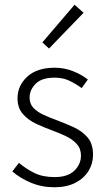

<svg xmlns="http://www.w3.org/2000/svg" viewBox="-20 -779 448 811"><path d="M209 12Q156 12 110 -7.5Q64 -27 32 -55L60 -91Q91 -65 126 -48Q161 -31 211 -31Q266 -31 294 -58Q322 -85 322 -122Q322 -151 304.5 -170.5Q287 -190 260 -203Q233 -216 206 -226Q170 -239 135 -255Q100 -271 77 -297Q54 -323 54 -364Q54 -417 95 -455Q136 -493 211 -493Q251 -493 288 -478.5Q325 -464 351 -443L325 -407Q300 -425 273 -438Q246 -451 211 -451Q156 -451 130.5 -425Q105 -399 105 -367Q105 -340 121.5 -323Q138 -306 164 -294Q190 -282 218 -272Q255 -258 290.5 -242Q326 -226 349.5 -199Q373 -172 373 -125Q373 -88 354 -57Q335 -26 298.5 -7Q262 12 209 12ZM187 -574 159 -600 295 -759 333 -725Z"/></svg>

Font: Assistant Light
Style: Regular
Weight: 300
Designer: Hebrew By Ben Nathan, Latin by Paul Hunt
Version: Version 3.000